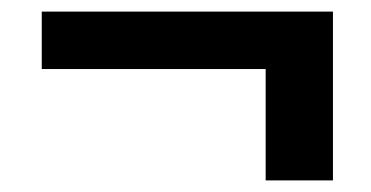

<svg xmlns="http://www.w3.org/2000/svg" viewBox="-20 -348 640 331"><path d="M438 -229H52V-328H554V-37H438Z"/></svg>

Font: JuliaMono
Style: Bold
Weight: 700
Monospace: yes
Designer: cormullion
Foundry: corm
Version: Version 0.055; ttfautohint (v1.8.4)